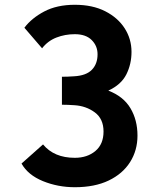

<svg xmlns="http://www.w3.org/2000/svg" viewBox="-20 -766 660 803"><path d="M70 -82 160 -162Q206 -106 293 -106Q345 -106 379 -134.5Q413 -163 413 -216Q413 -269 376.5 -296Q340 -323 291 -326Q279 -327 264 -327.5Q249 -328 239 -328V-445Q249 -445 264 -445.5Q279 -446 291 -447Q341 -450 364.5 -474.5Q388 -499 388 -539Q388 -574 363.5 -598.5Q339 -623 293 -623Q252 -623 216 -609Q180 -595 156 -564L82 -650Q112 -690 165 -718Q218 -746 293 -746Q367 -746 420 -719Q473 -692 501.5 -647.5Q530 -603 530 -549Q530 -498 508.5 -455Q487 -412 433 -387Q496 -363 525.5 -313.5Q555 -264 555 -199Q555 -137 524 -88Q493 -39 434.5 -11Q376 17 293 17Q222 17 159.5 -8.5Q97 -34 70 -82Z"/></svg>

Font: Kreadon
Style: Bold
Weight: 700
Designer: Reiya WATANABE
Foundry: StudioGnu
Version: Version 1.003; ttfautohint (v1.8.4.7-5d5b);gftools[0.9.32]